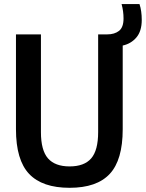

<svg xmlns="http://www.w3.org/2000/svg" viewBox="-20 -908 712 938"><path d="M320 9.5Q186.5 9.5 122.2 -58.5Q58 -126.5 58 -276.5V-740H180V-262.5Q180 -173.5 214.5 -134.2Q249 -95 320 -95Q391.5 -95 425.5 -134.2Q459.5 -173.5 459.5 -262.5V-740H503.5Q539.5 -740 561.5 -757.2Q583.5 -774.5 583.5 -817.5Q583.5 -835.5 581.2 -852.5Q579 -869.5 574 -888H661.5Q672.5 -855 672.5 -810.5Q672.5 -756 646.5 -725.2Q620.5 -694.5 579.5 -685.5V-276.5Q579.5 -126.5 516.2 -58.5Q453 9.5 320 9.5Z"/></svg>

Font: Encode Sans Cnd SmBold
Style: Regular
Weight: 600
Width: 3
Designer: Multiple Designers
Foundry: Impallari Type
Version: Version 3.002; ttfautohint (v1.8.3) -l 8 -r 50 -G 200 -x 14 